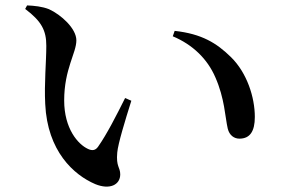

<svg xmlns="http://www.w3.org/2000/svg" viewBox="-20 -710 1040 709"><path d="M147 -326C155 -152 252 -64 332 -30C386 -8 424 -28 424 -66C424 -93 408 -94 413 -147C416 -180 442 -265 465 -338L442 -348C410 -284 375 -215 342 -168C332 -154 320 -153 305 -160C268 -177 217 -235 217 -339C217 -455 262 -514 262 -561C262 -605 205 -656 161 -676C136 -686 106 -689 80 -690L73 -677C134 -631 151 -597 151 -541C151 -482 143 -402 147 -326ZM775 -425C810 -346 811 -278 821 -235C827 -210 845 -198 864 -198C903 -198 921 -225 921 -278C921 -351 892 -441 833 -499C780 -551 725 -585 625 -596L618 -576C692 -545 746 -492 775 -425Z"/></svg>

Font: Source Han Serif CN SemiBold
Style: Regular
Weight: 600
Designer: Ryoko NISHIZUKA 西塚涼子 (kana & ideographs); Frank Grießhammer (Latin, Greek & Cyrillic); Wenlong ZHANG 张文龙 (bopomofo); San
Foundry: Adobe Systems Incorporated
Version: Version 1.000;PS 1;hotconv 16.6.53;makeotf.lib2.5.65590